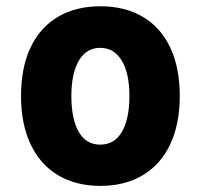

<svg xmlns="http://www.w3.org/2000/svg" viewBox="-20 -580 640 612"><path d="M47 -274Q47 -364.5 77.5 -428.8Q108 -493 165 -526.5Q222 -560 300 -560Q378 -560 435 -526.5Q492 -493 522.5 -428.8Q553 -364.5 553 -274Q553 -185 522.8 -120.5Q492.5 -56 435.5 -21.8Q378.5 12.5 300 12.5Q221.5 12.5 164.5 -21.8Q107.5 -56 77.2 -120.8Q47 -185.5 47 -274ZM392.5 -274Q392.5 -346.5 368 -387Q343.5 -427.5 299.5 -427.5Q255.5 -427.5 231.5 -387Q207.5 -346.5 207.5 -274Q207.5 -201 230.8 -160Q254 -119 299.5 -119Q345 -119 368.8 -160.2Q392.5 -201.5 392.5 -274Z"/></svg>

Font: JuliaMono Black
Style: Regular
Weight: 900
Monospace: yes
Designer: cormullion
Foundry: corm
Version: Version 0.054; ttfautohint (v1.8.4)